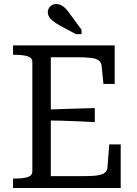

<svg xmlns="http://www.w3.org/2000/svg" viewBox="-20 -936 681 956"><path d="M581 -217V0H45V-47H56Q93 -47 117 -54Q141 -61 141 -83V-627Q141 -649 117 -656Q93 -663 56 -663H45V-710H551V-518H495L486 -608Q484 -626 471 -635.5Q458 -645 431 -648Q404 -651 361 -651H233V-391Q260 -392 287 -393Q328 -394 369.5 -395.5Q411 -397 452 -398V-328Q411 -330 370 -332L287 -335Q260 -335 233 -336V-59H390Q422 -59 445.5 -60.5Q469 -62 484 -67Q499 -72 506.5 -80.5Q514 -89 515 -102L524 -217ZM322 -875Q313 -888 303 -897Q293 -906 283 -911Q273 -916 260 -916Q241 -916 229.5 -903.5Q218 -891 218 -875Q218 -863 225 -851.5Q232 -840 245.5 -830Q259 -820 276 -810L358 -766H386V-788Z"/></svg>

Font: Roboto Serif 20pt
Style: Regular
Weight: 400
Designer: Greg Gazdowicz
Foundry: Commercial Type
Version: Version 1.008